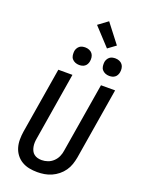

<svg xmlns="http://www.w3.org/2000/svg" viewBox="-212 -1279 1024 1379"><g transform="rotate(20 300.0 -589.5)"><path d="M256 8Q224 8 194 2Q164 -4 138.5 -19Q113 -34 95 -57.5Q77 -81 68.5 -109.5Q60 -138 60 -169.5Q60 -201 65 -232L148 -735H256L171 -217Q168 -201 167.5 -185Q167 -169 170 -153.5Q173 -138 179.5 -124.5Q186 -111 198 -101.5Q210 -92 225 -88Q240 -84 257 -84Q280 -84 303 -92Q326 -100 344.5 -117.5Q363 -135 373 -157.5Q383 -180 386 -203L474 -735H582L492 -188Q487 -161 478 -134.5Q469 -108 452.5 -84.5Q436 -61 413 -42.5Q390 -24 364 -12.5Q338 -1 310.5 3.5Q283 8 256 8ZM506 -818Q490 -818 475.5 -824Q461 -830 451.5 -841.5Q442 -853 440 -869Q438 -885 440 -901Q442 -912 448 -922.5Q454 -933 463 -940Q472 -947 483.5 -949.5Q495 -952 506 -952Q522 -952 536.5 -946Q551 -940 560 -928.5Q569 -917 571.5 -901Q574 -885 571 -869Q569 -858 563.5 -847.5Q558 -837 548.5 -830Q539 -823 528 -820.5Q517 -818 506 -818ZM276 -818Q260 -818 245.5 -824Q231 -830 221.5 -841.5Q212 -853 210 -869Q208 -885 210 -901Q212 -912 218 -922.5Q224 -933 233 -940Q242 -947 253.5 -949.5Q265 -952 276 -952Q292 -952 306.5 -946Q321 -940 330 -928.5Q339 -917 341.5 -901Q344 -885 341 -869Q339 -858 333.5 -847.5Q328 -837 318.5 -830Q309 -823 298 -820.5Q287 -818 276 -818ZM424 -998 299 -1133 372 -1187 484 -1042Z"/></g></svg>

Font: Iosevka Aile Semibold
Style: Italic
Weight: 600
Italic angle: -9°
Designer: Belleve Invis
Foundry: Belleve Invis
Version: Version 31.1.0; ttfautohint (v1.8.4)